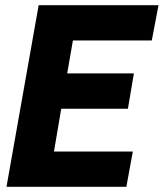

<svg xmlns="http://www.w3.org/2000/svg" viewBox="-20 -720 631 740"><path d="M5 0 129 -700H591L565 -564H261L239 -437H496L473 -301H216L188 -136H492L467 0Z"/></svg>

Font: Rethink Sans ExtraBold
Style: Italic
Weight: 800
Italic angle: -10°
Designer: The Rethink Sans project authors (Hans Thiessen). DM Sans designed by Colophon Foundry.
Foundry: Rethink Communications LLC
Version: Version 1.001